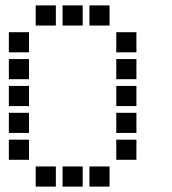

<svg xmlns="http://www.w3.org/2000/svg" viewBox="-20 -708 640 715"><path d="M114 -688Q113 -688 113 -688Q113 -688 113 -687V-614Q113 -613 113 -613Q113 -613 114 -613H187Q188 -613 188 -613Q188 -613 188 -614V-687Q188 -688 188 -688Q188 -688 187 -688ZM214 -688Q213 -688 213 -688Q213 -688 213 -687V-614Q213 -613 213 -613Q213 -613 214 -613H287Q288 -613 288 -613Q288 -613 288 -614V-687Q288 -688 288 -688Q288 -688 287 -688ZM314 -688Q313 -688 313 -688Q313 -688 313 -687V-614Q313 -613 313 -613Q313 -613 314 -613H387Q388 -613 388 -613Q388 -613 388 -614V-687Q388 -688 388 -688Q388 -688 387 -688ZM14 -588Q13 -588 13 -588Q13 -588 13 -587V-514Q13 -513 13 -513Q13 -513 14 -513H87Q88 -513 88 -513Q88 -513 88 -514V-587Q88 -588 88 -588Q88 -588 87 -588ZM414 -588Q413 -588 413 -588Q413 -588 413 -587V-514Q413 -513 413 -513Q413 -513 414 -513H487Q488 -513 488 -513Q488 -513 488 -514V-587Q488 -588 488 -588Q488 -588 487 -588ZM14 -488Q13 -488 13 -488Q13 -488 13 -487V-414Q13 -413 13 -413Q13 -413 14 -413H87Q88 -413 88 -413Q88 -413 88 -414V-487Q88 -488 88 -488Q88 -488 87 -488ZM414 -488Q413 -488 413 -488Q413 -488 413 -487V-414Q413 -413 413 -413Q413 -413 414 -413H487Q488 -413 488 -413Q488 -413 488 -414V-487Q488 -488 488 -488Q488 -488 487 -488ZM14 -388Q13 -388 13 -388Q13 -388 13 -387V-314Q13 -313 13 -313Q13 -313 14 -313H87Q88 -313 88 -313Q88 -313 88 -314V-387Q88 -388 88 -388Q88 -388 87 -388ZM414 -388Q413 -388 413 -388Q413 -388 413 -387V-314Q413 -313 413 -313Q413 -313 414 -313H487Q488 -313 488 -313Q488 -313 488 -314V-387Q488 -388 488 -388Q488 -388 487 -388ZM14 -288Q13 -288 13 -288Q13 -288 13 -287V-214Q13 -213 13 -213Q13 -213 14 -213H87Q88 -213 88 -213Q88 -213 88 -214V-287Q88 -288 88 -288Q88 -288 87 -288ZM414 -288Q413 -288 413 -288Q413 -288 413 -287V-214Q413 -213 413 -213Q413 -213 414 -213H487Q488 -213 488 -213Q488 -213 488 -214V-287Q488 -288 488 -288Q488 -288 487 -288ZM14 -188Q13 -188 13 -188Q13 -188 13 -187V-114Q13 -113 13 -113Q13 -113 14 -113H87Q88 -113 88 -113Q88 -113 88 -114V-187Q88 -188 88 -188Q88 -188 87 -188ZM414 -188Q413 -188 413 -188Q413 -188 413 -187V-114Q413 -113 413 -113Q413 -113 414 -113H487Q488 -113 488 -113Q488 -113 488 -114V-187Q488 -188 488 -188Q488 -188 487 -188ZM114 -88Q113 -88 113 -88Q113 -88 113 -87V-14Q113 -13 113 -13Q113 -13 114 -13H187Q188 -13 188 -13Q188 -13 188 -14V-87Q188 -88 188 -88Q188 -88 187 -88ZM214 -88Q213 -88 213 -88Q213 -88 213 -87V-14Q213 -13 213 -13Q213 -13 214 -13H287Q288 -13 288 -13Q288 -13 288 -14V-87Q288 -88 288 -88Q288 -88 287 -88ZM314 -88Q313 -88 313 -88Q313 -88 313 -87V-14Q313 -13 313 -13Q313 -13 314 -13H387Q388 -13 388 -13Q388 -13 388 -14V-87Q388 -88 388 -88Q388 -88 387 -88Z"/></svg>

Font: Doto
Style: Bold
Weight: 700
Monospace: yes
Version: Version 1.000